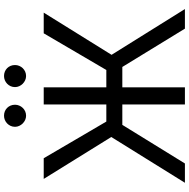

<svg xmlns="http://www.w3.org/2000/svg" viewBox="-12 -960 972 989"><g transform="rotate(-90 474.5 -466.0)"><path d="M518.5 -404.8H608L796.9 -727.3H903.4L686.1 -377.8L921.9 0H821L623.6 -322.4H518.5V0H430.4V-322.4H325.3L126.4 0H27L262.8 -379.3L46.9 -727.3H153.4L342.3 -404.8H430.4V-727.3H518.5ZM372.2 -818.2Q361.2 -818.2 350.9 -822.8Q340.6 -827.4 332.6 -835.4Q324.6 -843.4 320 -853.7Q315.3 -864 315.3 -875Q315.3 -887.4 320 -897.7Q324.6 -908 332.6 -915.7Q340.6 -923.3 350.9 -927.6Q361.2 -931.8 372.2 -931.8Q384.6 -931.8 394.9 -927.6Q405.2 -923.3 412.8 -915.7Q420.5 -908 424.7 -897.7Q429 -887.4 429 -875Q429 -864 424.7 -853.7Q420.5 -843.4 412.8 -835.4Q405.2 -827.4 394.9 -822.8Q384.6 -818.2 372.2 -818.2ZM576.7 -818.2Q565.7 -818.2 555.4 -822.8Q545.1 -827.4 537.1 -835.4Q529.1 -843.4 524.5 -853.7Q519.9 -864 519.9 -875Q519.9 -887.4 524.5 -897.7Q529.1 -908 537.1 -915.7Q545.1 -923.3 555.4 -927.6Q565.7 -931.8 576.7 -931.8Q589.1 -931.8 599.4 -927.6Q609.7 -923.3 617.4 -915.7Q625 -908 629.3 -897.7Q633.5 -887.4 633.5 -875Q633.5 -864 629.3 -853.7Q625 -843.4 617.4 -835.4Q609.7 -827.4 599.4 -822.8Q589.1 -818.2 576.7 -818.2Z"/></g></svg>

Font: Fast_Sans-Dotted
Style: Regular
Weight: 400
Version: Version 3.018